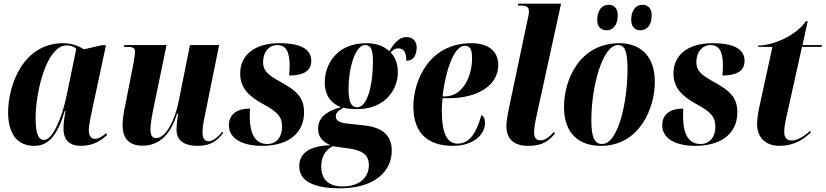

<svg xmlns="http://www.w3.org/2000/svg" viewBox="-20 -780 4472 1040"><path d="M165 10C245 10 291 -48 331 -179H335C329 -145 324 -119 324 -83C324 -19 359 10 419 10C490 10 530 -23 560 -48L555 -59C537 -43 516 -28 495 -28C474 -28 461 -44 461 -74C461 -104 474 -159 479 -184L554 -535H531L435 -513C410 -529 371 -546 322 -546C105 -546 24 -319 24 -171C24 -61 69 10 165 10ZM219 -22C188 -22 173 -53 173 -141C173 -285 233 -534 341 -534C360 -534 379 -530 393 -515L341 -263C315 -136 263 -22 219 -22Z M1051 10C1125 10 1159 -21 1189 -60L1184 -67C1163 -39 1135 -15 1109 -15C1088 -15 1077 -31 1077 -64C1077 -84 1081 -114 1088 -146L1167 -536H1009L948 -232C928 -129 878 -32 826 -32C806 -32 795 -45 795 -78C795 -98 800 -139 808 -177L882 -536H653L652 -526H672C706 -526 711 -517 711 -498C711 -486 708 -469 703 -437L659 -213C651 -179 644 -133 644 -102C644 -42 669 9 751 9C833 9 900 -38 939 -164H945C942 -152 936 -97 936 -78C936 -33 960 10 1051 10Z M1399 10C1554 10 1627 -69 1627 -171C1627 -248 1591 -286 1504 -334C1429 -375 1405 -397 1405 -444C1405 -500 1439 -536 1481 -536C1530 -536 1548 -500 1549 -426C1549 -410 1548 -392 1546 -371C1620 -371 1666 -393 1666 -450C1666 -501 1629 -546 1494 -546C1356 -546 1281 -480 1281 -382C1281 -305 1326 -260 1404 -217C1483 -174 1508 -148 1508 -93C1508 -38 1477 0 1428 0C1372 0 1333 -39 1333 -151C1333 -163 1333 -177 1334 -192C1266 -192 1220 -163 1220 -101C1220 -32 1289 10 1399 10Z M1822 240C2004 240 2102 152 2102 36C2102 -55 2042 -91 1951 -101L1866 -110C1819 -115 1799 -126 1799 -150C1799 -167 1810 -180 1840 -196C1852 -193 1882 -189 1915 -189C2068 -189 2135 -297 2135 -388C2135 -452 2110 -480 2096 -497C2110 -512 2122 -518 2137 -518C2165 -518 2181 -501 2181 -451C2225 -451 2237 -490 2237 -524C2237 -554 2219 -579 2181 -579C2137 -579 2108 -535 2089 -503C2054 -534 2014 -546 1964 -546C1805 -546 1739 -432 1739 -334C1739 -274 1763 -225 1827 -199C1734 -175 1703 -132 1703 -83C1703 -42 1723 -13 1771 7C1654 9 1601 52 1601 120C1601 193 1664 240 1822 240ZM1915 -199C1877 -199 1868 -238 1868 -300C1868 -411 1904 -536 1958 -536C1990 -536 2000 -508 2000 -450C2000 -306 1966 -199 1915 -199ZM1836 230C1751 230 1720 182 1720 123C1720 66 1745 31 1782 12L1874 25C1940 35 1978 57 1978 115C1978 181 1927 230 1836 230Z M2433 10C2551 10 2607 -57 2607 -112C2607 -141 2598 -152 2587 -156C2563 -65 2525 -2 2459 -2C2405 -2 2373 -49 2373 -185C2373 -196 2375 -236 2377 -248H2411C2566 -248 2679 -317 2679 -428C2679 -502 2626 -546 2533 -546C2304 -546 2219 -343 2219 -203C2219 -56 2301 10 2433 10ZM2392 -258H2377C2399 -432 2448 -532 2497 -532C2526 -532 2537 -514 2537 -464C2537 -364 2485 -258 2392 -258Z M2841 10C2923 10 2953 -19 2986 -56L2980 -65C2958 -41 2936 -20 2908 -20C2883 -20 2874 -33 2873 -63C2873 -81 2877 -112 2886 -151L3019 -760H2787L2785 -750H2802C2840 -750 2845 -735 2845 -716C2845 -705 2841 -686 2837 -670L2741 -214C2729 -155 2723 -123 2723 -96C2723 -26 2765 10 2841 10Z M3450 -616C3479 -616 3510 -638 3510 -697C3510 -736 3489 -754 3459 -754C3422 -754 3399 -720 3399 -673C3399 -634 3419 -616 3450 -616ZM3267 -616C3295 -616 3326 -638 3326 -697C3326 -736 3306 -754 3276 -754C3238 -754 3215 -720 3215 -673C3215 -634 3235 -616 3267 -616ZM3235 10C3444 10 3527 -194 3527 -336C3527 -485 3440 -546 3336 -546C3118 -546 3035 -347 3035 -200C3035 -59 3114 10 3235 10ZM3241 0C3202 0 3183 -34 3183 -128C3183 -312 3244 -536 3327 -536C3367 -536 3379 -497 3379 -404C3379 -232 3330 0 3241 0Z M3746 10C3901 10 3974 -69 3974 -171C3974 -248 3938 -286 3851 -334C3776 -375 3752 -397 3752 -444C3752 -500 3786 -536 3828 -536C3877 -536 3895 -500 3896 -426C3896 -410 3895 -392 3893 -371C3967 -371 4013 -393 4013 -450C4013 -501 3976 -546 3841 -546C3703 -546 3628 -480 3628 -382C3628 -305 3673 -260 3751 -217C3830 -174 3855 -148 3855 -93C3855 -38 3824 0 3775 0C3719 0 3680 -39 3680 -151C3680 -163 3680 -177 3681 -192C3613 -192 3567 -163 3567 -101C3567 -32 3636 10 3746 10Z M4201 10C4280 10 4329 -23 4372 -62L4367 -71C4338 -42 4298 -19 4270 -19C4240 -19 4228 -36 4228 -65C4228 -88 4232 -112 4239 -143L4324 -526H4430L4432 -536H4327L4355 -665H4345C4290 -583 4160 -533 4087 -533L4086 -526H4164L4091 -191C4085 -161 4081 -130 4081 -105C4081 -30 4134 10 4201 10Z"/></svg>

Font: Noto Serif Display Condensed ExtraBold
Style: Italic
Weight: 800
Width: 3
Italic angle: -12°
Designer: Monotype Design Team
Foundry: Monotype Imaging Inc.
Version: Version 2.009